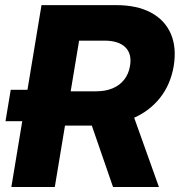

<svg xmlns="http://www.w3.org/2000/svg" viewBox="-20 -748 719 768"><path d="M171.9 -263.2H2L22.9 -388.7H192.4ZM25.4 0 146 -727.5H444.3Q527.8 -727.5 583.5 -697.8Q639.2 -668 663.1 -613.3Q687 -558.6 674.8 -483.4Q662.1 -409.2 619.4 -355.7Q576.7 -302.2 509.5 -273.9Q442.4 -245.6 356.9 -245.6H170.9L193.4 -382.8H364.7Q402.3 -382.8 430.7 -394.8Q459 -406.7 476.8 -429.4Q494.6 -452.1 500 -483.9Q508.3 -532.7 481.2 -559.1Q454.1 -585.4 397.9 -585.4H296.4L199.2 0ZM432.1 0 317.9 -330.6H497.6L615.7 0Z"/></svg>

Font: Inter 24pt ExtraBold
Style: Italic
Weight: 800
Italic angle: -9.3988°
Designer: Rasmus Andersson
Foundry: rsms
Version: Version 4.001;git-66647c0bb